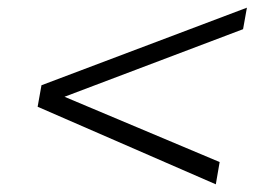

<svg xmlns="http://www.w3.org/2000/svg" viewBox="-20 -520 663 500"><path d="M623 -500 613 -444 148 -268 552 -98 542 -40 78 -242 88 -298Z"/></svg>

Font: Overused Grotesk Light
Style: Italic
Weight: 300
Italic angle: -10°
Version: Version 0.003